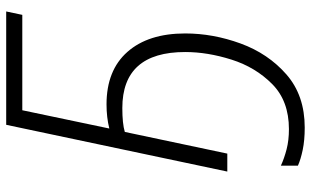

<svg xmlns="http://www.w3.org/2000/svg" viewBox="-212 -542 1004 620"><g transform="rotate(-90 290.0 -232.0)"><path d="M188 250Q292 250 359.5 191Q427 132 459.5 43Q492 -46 492 -136Q492 -255 432.5 -322.5Q373 -390 263 -390Q221 -390 185 -381L244 -662H552L563 -714H197L46 0H104L174 -331Q201 -339 251 -339Q432 -339 432 -136Q432 -64 407.5 13.5Q383 91 328.5 145Q274 199 183 199Q147 199 118 191.5Q89 184 65 173V228Q85 237 116 243.5Q147 250 188 250Z"/></g></svg>

Font: Noto Sans UI Light
Style: Italic
Weight: 300
Italic angle: -12°
Designer: Monotype Design Team
Foundry: Monotype Imaging Inc.
Version: Version 1.901